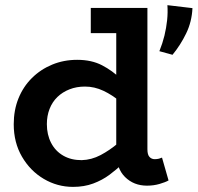

<svg xmlns="http://www.w3.org/2000/svg" viewBox="-20 -717 773 751"><path d="M265.7 14Q204.2 14 151.2 -17.3Q98.3 -48.6 66 -104Q33.7 -159.4 33.7 -230.9Q33.7 -286.3 52.3 -332.3Q70.9 -378.2 104.8 -411.8Q138.7 -445.5 183.9 -464.2Q229.1 -483 282 -483Q338.2 -483 379.3 -461.6Q420.4 -440.1 450.7 -410Q480.9 -379.8 502.5 -351.8V-264.6Q480.1 -293.4 449.9 -319.3Q419.7 -345.3 384.7 -361.8Q349.7 -378.4 312.6 -378.4Q279.3 -378.4 251.9 -367.6Q224.5 -356.9 204.5 -337.6Q184.6 -318.4 173.9 -291Q163.3 -263.7 163.3 -231.4Q163.3 -190.1 180 -158Q196.7 -125.8 227.6 -108.1Q258.4 -90.4 299.5 -90.6Q337.8 -91.6 373.5 -110.4Q409.2 -129.3 442 -157.1Q474.7 -184.9 502.5 -212.2V-120.2Q483.7 -100.7 460.4 -77.7Q437 -54.7 408.6 -33.6Q380.1 -12.4 344.7 0.8Q309.2 14 265.7 14ZM554.9 9.2Q503.3 9.2 469 -24.7Q434.7 -58.6 434.7 -122.2V-686H556.6V-132.9Q556.6 -111.8 564.8 -103.1Q572.9 -94.4 585 -94.4Q594.4 -94.4 601.7 -96.3Q609 -98.3 613.7 -100.5L639.3 -11.2Q627 -4.2 604 2.5Q580.9 9.2 554.9 9.2ZM335.1 -587.5V-686H544.3V-587.5ZM634.8 -696.8 732.8 -685.2Q730.3 -631.9 708.2 -586.4Q686.2 -540.9 654.8 -502.7L603.4 -516.8Q615.8 -547.4 623.2 -577.6Q630.5 -607.9 633.7 -638Q636.8 -668.1 634.8 -696.8Z"/></svg>

Font: BioRhyme ExtraBold
Style: Regular
Weight: 800
Designer: Aoife Mooney
Foundry: Aoife Mooney Type
Version: Version 1.600;gftools[0.9.33]